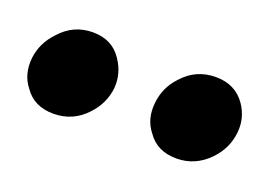

<svg xmlns="http://www.w3.org/2000/svg" viewBox="-66 -781 432 308"><g transform="rotate(20 150.0 -627.5)"><path d="M184.6 -627.9Q187.5 -655.3 206.1 -674.8Q228.5 -700.2 262.7 -700.2Q295.9 -700.2 313.5 -674.8Q328.1 -653.3 325.2 -627.9Q322.3 -600.6 302.7 -580.1Q279.3 -555.7 247.1 -555.7Q213.9 -555.7 197.3 -580.1Q181.6 -599.6 184.6 -627.9ZM-25.4 -627.9Q-22.5 -654.3 -2.9 -674.8Q19.5 -700.2 52.7 -700.2Q85.9 -700.2 102.5 -674.8Q117.2 -653.3 115.2 -627.9Q112.3 -600.6 92.8 -580.1Q70.3 -555.7 37.1 -555.7Q3.9 -555.7 -12.7 -580.1Q-28.3 -599.6 -25.4 -627.9Z"/></g></svg>

Font: Puritan
Style: BoldItalic
Weight: 700
Version: 2.1